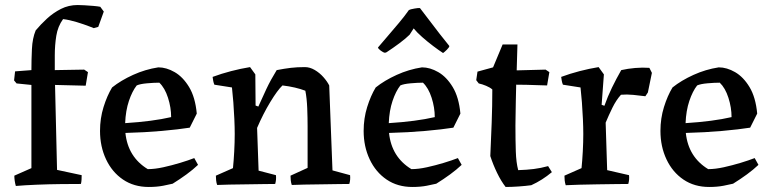

<svg xmlns="http://www.w3.org/2000/svg" viewBox="-20 -732 3072 764"><path d="M43 8Q40 -2 38.5 -13Q37 -24 37 -33L105 -63V-394L46 -400L36 -412L40 -448L105 -453Q105 -493 107 -536.5Q109 -580 122 -611Q142 -635 167 -658Q192 -681 222.5 -696.5Q253 -712 289 -712Q299 -712 316.5 -711Q334 -710 351.5 -708.5Q369 -707 379 -705L393 -686L371 -625L353 -620L338 -626Q315 -635 285.5 -644Q256 -653 231 -656Q210 -627 204 -589.5Q198 -552 198 -512V-453Q227 -453 256.5 -454Q286 -455 315 -455L330 -445L321 -391L199 -394L207 -56L305 -35Q305 -27 304.5 -17.5Q304 -8 302 0Q270 0 222 0.5Q174 1 125.5 3Q77 5 43 8Z M572 12Q513 12 469.5 -17.5Q426 -47 402 -98Q378 -149 378 -211Q378 -261 392 -306Q406 -351 426 -384Q461 -412 509.5 -434Q558 -456 610 -464Q642 -464 675 -445Q708 -426 732.5 -385.5Q757 -345 763 -280L735 -224Q691 -217 623.5 -211Q556 -205 479 -203Q489 -107 568 -59Q596 -59 630 -66.5Q664 -74 697 -84Q730 -94 753 -103L768 -76Q748 -57 722 -38Q696 -19 667 -1Q655 2 629.5 7Q604 12 572 12ZM478 -242Q588 -249 661 -266Q661 -304 648.5 -343Q636 -382 614 -403Q593 -403 565 -400.5Q537 -398 524 -392Q506 -369 493 -330.5Q480 -292 478 -242Z M844 4Q841 -5 840 -14.5Q839 -24 839 -33L907 -63Q910 -92 912 -129Q914 -166 914 -199Q914 -225 912.5 -258.5Q911 -292 908.5 -325Q906 -358 903 -384L833 -395Q830 -402 828.5 -410Q827 -418 826 -426Q861 -439 899.5 -449Q938 -459 975 -465L996 -436L997 -312L1008 -308Q1023 -342 1040 -378Q1057 -414 1081 -453Q1112 -459 1137 -462Q1162 -465 1193 -465Q1213 -465 1232.5 -453.5Q1252 -442 1267 -425Q1282 -408 1290 -392Q1293 -307 1296.5 -222.5Q1300 -138 1303 -54L1373 -35Q1375 -17 1370 0Q1354 0 1324 0.5Q1294 1 1258 1.5Q1222 2 1190.5 2.5Q1159 3 1141 4Q1138 -5 1137 -14.5Q1136 -24 1136 -33L1204 -64V-229Q1204 -262 1202.5 -301.5Q1201 -341 1195 -371Q1177 -378 1153.5 -383.5Q1130 -389 1104 -392Q1084 -373 1055.5 -326Q1027 -279 1003 -223L1009 -53L1078 -35Q1080 -17 1075 0Q1060 0 1029 0.5Q998 1 961.5 1.5Q925 2 893 2.5Q861 3 844 4Z M1621 12Q1562 12 1518.5 -17.5Q1475 -47 1451 -98Q1427 -149 1427 -211Q1427 -261 1441 -306Q1455 -351 1475 -384Q1510 -412 1558.5 -434Q1607 -456 1659 -464Q1691 -464 1724 -445Q1757 -426 1781.5 -385.5Q1806 -345 1812 -280L1784 -224Q1740 -217 1672.5 -211Q1605 -205 1528 -203Q1538 -107 1617 -59Q1645 -59 1679 -66.5Q1713 -74 1746 -84Q1779 -94 1802 -103L1817 -76Q1797 -57 1771 -38Q1745 -19 1716 -1Q1704 2 1678.5 7Q1653 12 1621 12ZM1527 -242Q1637 -249 1710 -266Q1710 -304 1697.5 -343Q1685 -382 1663 -403Q1642 -403 1614 -400.5Q1586 -398 1573 -392Q1555 -369 1542 -330.5Q1529 -292 1527 -242ZM1518 -524 1512 -522Q1505 -523 1495 -530.5Q1485 -538 1484 -543Q1500 -562 1522.5 -588Q1545 -614 1568 -641.5Q1591 -669 1607 -692Q1612 -695 1629.5 -698Q1647 -701 1651 -700L1729 -598L1768 -549Q1768 -544 1758.5 -534.5Q1749 -525 1743 -521Q1726 -532 1703.5 -549Q1681 -566 1660 -584.5Q1639 -603 1626 -619L1610 -594Q1595 -579 1569.5 -560Q1544 -541 1518 -524Z M1992 12Q1974 -11 1958 -44Q1942 -77 1931 -111Q1934 -178 1936.5 -244Q1939 -310 1939 -376Q1930 -384 1914.5 -390.5Q1899 -397 1885 -400L1875 -413L1880 -447L1942 -464L1980 -555H2039L2036 -452L2151 -455L2166 -445L2157 -392Q2147 -392 2123.5 -393Q2100 -394 2075 -394.5Q2050 -395 2034 -395Q2033 -363 2032.5 -328.5Q2032 -294 2031.5 -267Q2031 -240 2031 -232Q2031 -173 2032.5 -129Q2034 -85 2042 -55Q2076 -56 2104 -59.5Q2132 -63 2161 -71L2176 -47Q2138 -15 2094 5Q2072 8 2044 10Q2016 12 1992 12Z M2231 5Q2228 -5 2227 -14Q2226 -23 2226 -33L2294 -63Q2297 -92 2299 -129Q2301 -166 2301 -199Q2301 -225 2299.5 -258.5Q2298 -292 2295.5 -325Q2293 -358 2290 -384L2220 -395Q2217 -402 2215.5 -410Q2214 -418 2213 -426Q2248 -439 2286.5 -449Q2325 -459 2362 -465L2383 -436L2374 -315L2385 -311Q2398 -348 2415 -383Q2432 -418 2452 -453Q2478 -459 2507.5 -461.5Q2537 -464 2564 -462L2574 -442L2558 -364L2548 -349Q2525 -352 2499.5 -354.5Q2474 -357 2451 -355Q2432 -334 2417 -303.5Q2402 -273 2390 -244L2396 -55L2483 -35Q2485 -17 2480 0Q2463 0 2429.5 0.5Q2396 1 2357.5 1.5Q2319 2 2284.5 3Q2250 4 2231 5Z M2802 12Q2743 12 2699.5 -17.5Q2656 -47 2632 -98Q2608 -149 2608 -211Q2608 -261 2622 -306Q2636 -351 2656 -384Q2691 -412 2739.5 -434Q2788 -456 2840 -464Q2872 -464 2905 -445Q2938 -426 2962.5 -385.5Q2987 -345 2993 -280L2965 -224Q2921 -217 2853.5 -211Q2786 -205 2709 -203Q2719 -107 2798 -59Q2826 -59 2860 -66.5Q2894 -74 2927 -84Q2960 -94 2983 -103L2998 -76Q2978 -57 2952 -38Q2926 -19 2897 -1Q2885 2 2859.5 7Q2834 12 2802 12ZM2708 -242Q2818 -249 2891 -266Q2891 -304 2878.5 -343Q2866 -382 2844 -403Q2823 -403 2795 -400.5Q2767 -398 2754 -392Q2736 -369 2723 -330.5Q2710 -292 2708 -242Z"/></svg>

Font: Labrada Medium
Style: Regular
Weight: 500
Designer: Mercedes Jáuregui
Foundry: Omnibus-Type Team
Version: Version 1.000; ttfautohint (v1.8.4.7-5d5b)